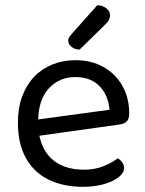

<svg xmlns="http://www.w3.org/2000/svg" viewBox="-20 -707 559 740"><path d="M104 -180 100 -243 402 -284Q398 -339 364 -374.5Q330 -410 270 -410Q208 -410 167.5 -365.5Q127 -321 127 -238V-216Q134 -136 179.5 -94.5Q225 -53 304 -53Q346 -53 380 -67Q414 -81 434 -97Q445 -90 451.5 -80.5Q458 -71 458 -59Q458 -40 436.5 -23.5Q415 -7 379.5 3Q344 13 300 13Q223 13 166.5 -15Q110 -43 79.5 -98.5Q49 -154 49 -234Q49 -291 65.5 -335.5Q82 -380 111.5 -411Q141 -442 182 -458.5Q223 -475 271 -475Q332 -475 378.5 -449Q425 -423 451.5 -376.5Q478 -330 478 -270Q478 -248 468 -238.5Q458 -229 440 -227ZM258 -578 355 -687Q377 -686 390.5 -674.5Q404 -663 404 -649Q404 -636 398 -627Q392 -618 378 -605L287 -516Q268 -516 255.5 -526.5Q243 -537 243 -550Q243 -559 248 -565.5Q253 -572 258 -578Z"/></svg>

Font: Baloo Tammudu 2
Style: Regular
Weight: 400
Designer: Maithili Shingre, Omkar Shende and Ek Type
Foundry: Ek Type
Version: Version 1.700